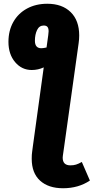

<svg xmlns="http://www.w3.org/2000/svg" viewBox="-20 -780 499 1023"><path d="M459 182Q398 223 316 223Q238 223 193.5 182.5Q149 142 149 66Q149 43 151 31L155 0L213 -421Q183 -407 149 -407Q96 -407 60.5 -449Q25 -491 25 -557Q25 -617 51 -663Q77 -709 124 -734.5Q171 -760 232 -760Q311 -760 356.5 -715.5Q402 -671 402 -591Q402 -571 399 -550L322 0L315 49L314 60Q314 101 355 101Q372 101 385 97Q398 93 416 83ZM228 -527 237 -592Q239 -608 239 -613Q239 -629 233 -636.5Q227 -644 213 -644Q189 -644 177.5 -620Q166 -596 166 -563Q166 -523 200 -523Q210 -523 228 -527Z"/></svg>

Font: Fira Sans Condensed ExtraBold
Style: Italic
Weight: 800
Width: 3
Italic angle: -8°
Designer: bBox Type GmbH & Carrois Corporate GbR & Edenspiekermann AG
Foundry: bBox Type GmbH & Carrois Corporate GbR & Edenspiekermann AG
Version: Version 4.301